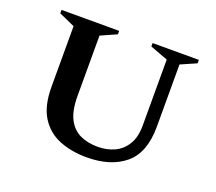

<svg xmlns="http://www.w3.org/2000/svg" viewBox="-101 -696 947 842"><g transform="rotate(20 373.0 -275.0)"><path d="M376 10Q304 10 247.5 -13Q191 -36 158.5 -88Q126 -140 126 -228V-511L52 -544V-560H321V-544L247 -511V-230Q247 -162 267 -123Q287 -84 322.5 -67Q358 -50 406 -50Q448 -50 483 -66Q518 -82 539 -116.5Q560 -151 560 -205V-513L477 -544V-560H693V-544L620 -512V-222Q620 -100 554 -45Q488 10 376 10Z"/></g></svg>

Font: Spectral SC SemiBold
Style: Regular
Weight: 600
Designer: Jean-Baptiste Levee
Foundry: Production Type
Version: Version 2.001